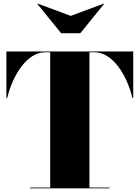

<svg xmlns="http://www.w3.org/2000/svg" viewBox="-20 -1032 764 1052"><path d="M368 -945 187 -1012 185 -1010 315 -850H420L550 -1010L547.5 -1012ZM145 -4.5V0H580V-4.5H470V-745.5H499C596 -745.5 675.5 -622 705.5 -495H710V-750H15V-495H19.5C49.5 -622 129.5 -745.5 226 -745.5H255V-4.5Z"/></svg>

Font: Bodoni* 36pt Fatface
Style: Regular
Weight: 900
Version: Version 2.3